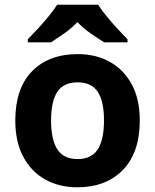

<svg xmlns="http://www.w3.org/2000/svg" viewBox="-20 -786 659 816"><path d="M574 -274Q574 -138 502.5 -64Q431 10 308 10Q232 10 172.5 -23Q113 -56 79 -119.5Q45 -183 45 -274Q45 -410 116 -483Q187 -556 311 -556Q388 -556 447 -523Q506 -490 540 -427.5Q574 -365 574 -274ZM197 -274Q197 -193 223.5 -151.5Q250 -110 310 -110Q369 -110 395.5 -151.5Q422 -193 422 -274Q422 -355 395.5 -395.5Q369 -436 310 -436Q250 -436 223.5 -395.5Q197 -355 197 -274ZM397 -766Q411 -744 433.5 -716.5Q456 -689 480 -663Q504 -637 522 -619V-606H423Q397 -622 366 -643.5Q335 -665 309 -692Q283 -665 253 -644Q223 -623 197 -606H98V-619Q117 -638 140.5 -663.5Q164 -689 186.5 -716.5Q209 -744 223 -766Z"/></svg>

Font: Noto Sans Sundanese
Style: Bold
Weight: 700
Version: Version 2.003